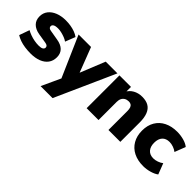

<svg xmlns="http://www.w3.org/2000/svg" viewBox="40 -1180 2036 2036"><g transform="rotate(45 1058.5 -161.5)"><path d="M248 11Q203 11 161.5 5Q120 -1 86 -13Q52 -25 25 -42L66 -157Q91 -143 121.5 -132Q152 -121 185 -115Q218 -109 249 -109Q286 -109 302 -119.5Q318 -130 318 -147Q318 -162 307.5 -170Q297 -178 278 -181L167 -199Q105 -210 71 -244.5Q37 -279 37 -335Q37 -387 66.5 -424.5Q96 -462 147.5 -482.5Q199 -503 266 -503Q302 -503 337 -497.5Q372 -492 404 -480.5Q436 -469 462 -450L418 -337Q399 -351 373 -361Q347 -371 319.5 -377.5Q292 -384 269 -384Q228 -384 211 -373Q194 -362 194 -345Q194 -332 203 -323.5Q212 -315 231 -312L342 -293Q406 -283 440.5 -249.5Q475 -216 475 -159Q475 -105 447 -67Q419 -29 368 -9Q317 11 248 11Z M568 180 683 -69V3L466 -492H653L777 -170H743L873 -492H1049L748 180Z M1079 0V-492H1252V-406H1241Q1265 -453 1309.5 -478Q1354 -503 1411 -503Q1470 -503 1508 -480.5Q1546 -458 1565 -410.5Q1584 -363 1584 -291V0H1406V-284Q1406 -314 1399 -332.5Q1392 -351 1378.5 -359Q1365 -367 1345 -367Q1318 -367 1298 -355.5Q1278 -344 1267.5 -323Q1257 -302 1257 -273V0Z M1936 11Q1853 11 1791.5 -20Q1730 -51 1696 -109.5Q1662 -168 1662 -247Q1662 -327 1696 -384.5Q1730 -442 1791.5 -472.5Q1853 -503 1936 -503Q1985 -503 2034 -490Q2083 -477 2113 -452L2066 -330Q2043 -348 2012.5 -358.5Q1982 -369 1955 -369Q1902 -369 1873 -337.5Q1844 -306 1844 -247Q1844 -189 1873 -156Q1902 -123 1955 -123Q1982 -123 2012.5 -133.5Q2043 -144 2066 -162L2113 -40Q2083 -17 2034 -3Q1985 11 1936 11Z"/></g></svg>

Font: Nunito Sans 12pt Black
Style: Regular
Weight: 900
Designer: Vernon Adams
Foundry: Vernon Adams
Version: Version 3.101;gftools[0.9.27]